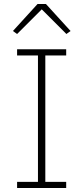

<svg xmlns="http://www.w3.org/2000/svg" viewBox="-20 -946 419 966"><path d="M66 0V-31H171V-667H66V-698H313V-667H208V-31H313V0ZM211 -926 335 -790 314 -775 190 -899 66 -775 45 -790 169 -926Z"/></svg>

Font: IBM Plex Sans ExtLt
Style: Regular
Weight: 200
Designer: Mike Abbink, Paul van der Laan, Pieter van Rosmalen
Foundry: Bold Monday
Version: Version 3.005